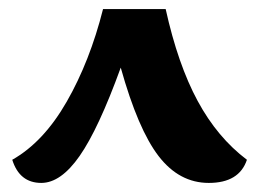

<svg xmlns="http://www.w3.org/2000/svg" viewBox="-20 -680 571 423"><path d="M524 -328Q507 -277 440 -277Q375 -277 329.5 -336Q284 -395 246 -531Q197 -396 155.5 -336.5Q114 -277 71 -277Q23 -277 7 -328Q76 -367 127 -456Q178 -545 207 -660H345Q372 -538 415.5 -457.5Q459 -377 524 -328Z"/></svg>

Font: Sansita ExtraBold
Style: Regular
Weight: 800
Designer: Pablo Cosgaya
Foundry: Omnibus-Type
Version: Version 1.006